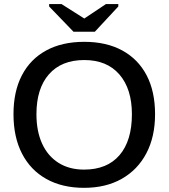

<svg xmlns="http://www.w3.org/2000/svg" viewBox="-20 -901 818 931"><path d="M731.9 -347.2Q731.9 -237.8 689.7 -157.7Q647.5 -77.6 570.3 -33.9Q493.2 9.8 387.7 9.8Q281.7 9.8 204.8 -33.2Q127.9 -76.2 86.7 -156.2Q45.4 -236.3 45.4 -347.2Q45.4 -457.5 86.2 -535.9Q127 -614.3 203.9 -656.2Q280.8 -698.2 388.7 -698.2Q495.6 -698.2 572.5 -656.5Q649.4 -614.7 690.7 -536.4Q731.9 -458 731.9 -347.2ZM619.6 -347.2Q619.6 -469.7 559.1 -539.8Q498.5 -609.9 388.7 -609.9Q277.8 -609.9 217.3 -540.8Q156.7 -471.7 156.7 -347.2Q156.7 -264.6 184.3 -204.3Q211.9 -144 263.9 -111.3Q315.9 -78.6 387.7 -78.6Q499.5 -78.6 559.6 -148.7Q619.6 -218.8 619.6 -347.2ZM553.7 -869.6 439.9 -747.1H336.4L218.3 -869.6V-881.3H278.3L388.2 -811.5H389.2L493.7 -881.3H553.7Z"/></svg>

Font: Arimo Medium
Style: Regular
Weight: 500
Designer: Steve Matteson
Foundry: Monotype Imaging Inc.
Version: Version 1.33